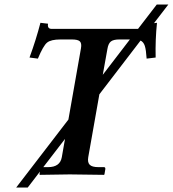

<svg xmlns="http://www.w3.org/2000/svg" viewBox="-20 -774 766 851"><path d="M268.1 -158.2 171.9 -33.2H192.9Q246.1 -33.2 253.9 -77.1ZM283.2 -244.1 338.9 -560.1Q342.8 -582 334 -590.6Q325.2 -599.1 298.8 -599.1H248Q206.1 -599.1 189 -585.4Q171.9 -571.8 147.9 -514.2L110.8 -519Q139.6 -597.2 159.2 -672.9L192.9 -668.9Q189 -646 209 -646H591.8L674.8 -753.9H726.1L662.6 -671.4L675.8 -672.9Q668 -598.6 669.9 -519L629.9 -514.2Q627.4 -553.7 621.8 -570.8Q616.2 -587.9 603 -594.2L420.4 -356L371.1 -77.1Q367.2 -54.2 377.7 -43.7Q388.2 -33.2 416 -33.2H440.9Q447.8 -33.2 446.8 -23.9L442.9 -1L440.9 1Q327.1 -1 289.1 -1L157.2 1L154.8 -1L157.2 -13.7L103 57.1H51.8ZM435.5 -442.4 555.7 -599.1H508.8Q482.9 -599.1 471.4 -590.1Q460 -581.1 456.1 -557.1Z"/></svg>

Font: Linux Libertine O
Style: Semibold Italic
Weight: 600
Italic angle: -11.5°
Designer: Philipp H. Poll
Foundry: Philipp H. Poll
Version: Version 5.1.2